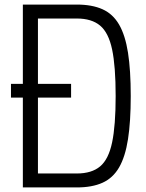

<svg xmlns="http://www.w3.org/2000/svg" viewBox="-20 -820 640 840"><path d="M80 0V-393H28V-453H80V-800H316Q383 -800 428.5 -779.5Q474 -759 501 -712.5Q528 -666 540 -589.5Q552 -513 552 -400Q552 -288 540 -211Q528 -134 501 -87.5Q474 -41 428.5 -20.5Q383 0 316 0ZM146 -453H291V-393H146V-61H316Q381 -61 418 -92Q455 -123 470.5 -197Q486 -271 486 -400Q486 -530 470.5 -603.5Q455 -677 418 -708Q381 -739 316 -739H146Z"/></svg>

Font: Victor Mono Thin Light
Style: Regular
Weight: 300
Monospace: yes
Version: Version 1.561;gftools[0.9.30]